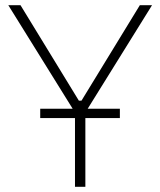

<svg xmlns="http://www.w3.org/2000/svg" viewBox="-20 -720 618 740"><path d="M135 -265H269V0H309V-265H442V-301H318L566 -700H519L294 -332H284L59 -700H12L260 -301H135Z"/></svg>

Font: Fixel Display ExtraLight
Style: Regular
Weight: 200
Designer: AlfaBravo + MacPaw
Foundry: Kyrylo Tkachov, Marchela Mozhyna, Serhii Makarenko, Maria Weinstein, Zakhar Kryvoshyya
Version: Version 1.211